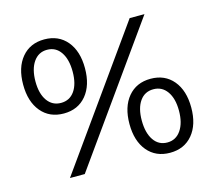

<svg xmlns="http://www.w3.org/2000/svg" viewBox="-102 -834 1080 967"><g transform="rotate(-15 438.0 -350.0)"><path d="M322.8 -374Q279.3 -321.8 205.1 -321.8Q130.9 -321.8 87.4 -374Q43.9 -426.3 43.9 -515.1Q43.9 -604 87.4 -656Q130.9 -708 205.1 -708Q279.3 -708 322.8 -656Q366.2 -604 366.2 -515.1Q366.2 -426.3 322.8 -374ZM205.1 -377Q250.5 -377 276.1 -413.6Q301.8 -450.2 301.8 -514.2Q301.8 -578.6 276.1 -616.2Q250.5 -653.8 205.1 -653.8Q160.2 -653.8 134 -616Q107.9 -578.1 107.9 -514.2Q107.9 -450.7 134 -413.8Q160.2 -377 205.1 -377ZM149.9 0 648.9 -700.2H726.1L227.1 0ZM553.2 -325.9Q596.7 -377.9 670.9 -377.9Q745.1 -377.9 788.6 -325.9Q832 -273.9 832 -185.1Q832 -96.2 788.6 -44.2Q745.1 7.8 670.9 7.8Q596.7 7.8 553.2 -44.2Q509.8 -96.2 509.8 -185.1Q509.8 -273.9 553.2 -325.9ZM670.9 -323.2Q625.5 -323.2 599.9 -286.6Q574.2 -250 574.2 -186Q574.2 -121.6 599.9 -83.7Q625.5 -45.9 670.9 -45.9Q715.8 -45.9 741.9 -84Q768.1 -122.1 768.1 -186Q768.1 -249.5 741.9 -286.4Q715.8 -323.2 670.9 -323.2Z"/></g></svg>

Font: LT Superior
Style: Regular
Weight: 400
Designer: Daniel Lyons
Foundry: LyonsType
Version: Version 1.000